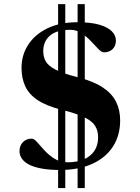

<svg xmlns="http://www.w3.org/2000/svg" viewBox="-20 -828 694 950"><path d="M267.5 102.5V-807.5H303V102.5ZM364 102.5V-807.5H399.5V102.5ZM277 13Q227 13 189.2 6.5Q151.5 0 126.5 -12.2Q101.5 -24.5 89 -42Q76.5 -59.5 76.5 -80Q76.5 -107 93.2 -124.5Q110 -142 137 -142Q148.5 -142 164 -124.2Q179.5 -106.5 200.8 -83.2Q222 -60 250.2 -42.5Q278.5 -25 314.5 -25Q360.5 -25 394.2 -39.2Q428 -53.5 446.8 -81.2Q465.5 -109 465.5 -148Q465.5 -181.5 450.5 -205.5Q435.5 -229.5 396.2 -248.2Q357 -267 284.5 -285Q210.5 -303.5 167.2 -332Q124 -360.5 105.2 -400.5Q86.5 -440.5 86.5 -492Q86.5 -556 119.8 -607Q153 -658 215 -688Q277 -718 362.5 -718Q429.5 -718 471.5 -705.8Q513.5 -693.5 533.5 -673Q553.5 -652.5 553.5 -627.5Q553.5 -601 537.2 -585Q521 -569 493.5 -569Q482.5 -569 466.5 -585.8Q450.5 -602.5 429.8 -624.5Q409 -646.5 383.8 -663.5Q358.5 -680.5 328 -680.5Q260.5 -680.5 227.2 -651.8Q194 -623 194 -575Q194 -547 206.2 -524.8Q218.5 -502.5 254.8 -483.5Q291 -464.5 362 -446.5Q440 -427 486.8 -396.5Q533.5 -366 554 -325Q574.5 -284 574.5 -232.5Q574.5 -157.5 538.5 -102.2Q502.5 -47 435.8 -17Q369 13 277 13Z"/></svg>

Font: Newsreader 60pt
Style: Bold
Weight: 700
Designer: Hugues Gentile
Foundry: Production Type
Version: Version 1.003